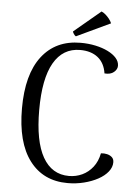

<svg xmlns="http://www.w3.org/2000/svg" viewBox="-59 -920 714 979"><g transform="rotate(5 298.0 -430.5)"><path d="M547.4 -112.8Q547.4 -87.6 529.2 -64.7Q510.9 -41.7 479.3 -24.5Q447.7 -7.2 407.5 2.8Q367.4 12.9 324.1 12.9Q199.2 12.9 129.3 -79.7Q59.4 -172.2 59.4 -346.3Q59.4 -520.9 130.4 -613.2Q201.5 -705.5 328.7 -705.5Q369.2 -705.5 405.1 -697.8Q441.1 -690.1 468.7 -676.4Q496.3 -662.8 512.3 -644.6Q528.2 -626.4 528.2 -605Q528.2 -586.8 511 -572.4Q493.8 -557.9 463.1 -560.5Q455 -613.6 420.3 -641.2Q385.6 -668.8 329.6 -668.8Q241 -668.8 194.3 -587.6Q147.7 -506.5 147.7 -346.3Q147.7 -186.2 193.9 -105Q240.1 -23.8 327.8 -23.8Q363.8 -23.8 395.5 -38.6Q427.1 -53.4 449.7 -82.3Q472.4 -111.2 480.5 -153.2Q497.2 -155.1 512.1 -151.5Q527 -148 537.2 -138.8Q547.4 -129.5 547.4 -112.8ZM474.2 -817.8 301.2 -736.2Q295.8 -738.7 290.2 -747.2Q284.5 -755.8 284.5 -759.8L420.8 -873.8Q430.6 -869.9 441.3 -860.8Q451.9 -851.7 460.8 -840.4Q469.8 -829.1 474.2 -817.8Z"/></g></svg>

Font: Arima Thin
Style: Regular
Weight: 100
Designer: Joana Correia and Natanael Gama
Foundry: NDISCOVER
Version: Version 1.101;gftools[0.9.23]